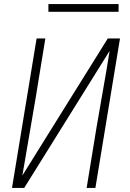

<svg xmlns="http://www.w3.org/2000/svg" viewBox="-20 -924 640 944"><path d="M39 0 160 -735H203L155 -441Q139 -346 122.5 -251Q106 -156 90 -61L510 -735H570L449 0H406L454 -294Q470 -389 487 -484Q504 -579 519 -674L99 0ZM218 -866V-904H563V-866Z"/></svg>

Font: Iosevka XLt Ex Obl
Style: Regular
Weight: 200
Width: 7
Italic angle: -9°
Monospace: yes
Designer: Belleve Invis
Foundry: Belleve Invis
Version: Version 32.5.0; ttfautohint (v1.8.4)